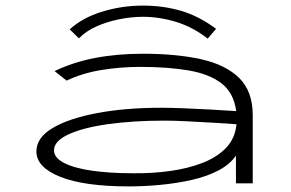

<svg xmlns="http://www.w3.org/2000/svg" viewBox="-20 -655 1040 686"><path d="M440 11Q282 11 196 -23Q110 -57 110 -114Q110 -163 168 -197.5Q226 -232 327 -251Q428 -270 556 -270Q593 -270 639.5 -268Q686 -266 734 -263.5Q782 -261 824 -258Q815 -324 771 -357.5Q727 -391 653 -403.5Q579 -416 481 -416Q411 -416 343 -405Q275 -394 218 -367L175 -401Q242 -433 320 -448Q398 -463 491 -463Q610 -463 698 -443.5Q786 -424 834.5 -376.5Q883 -329 883 -243V0H823V-99Q801 -67 759.5 -45.5Q718 -24 664.5 -12Q611 0 553 5.5Q495 11 440 11ZM173 -118Q173 -91 209.5 -72.5Q246 -54 309.5 -45Q373 -36 454 -36Q523 -35 587.5 -44Q652 -53 703.5 -73Q755 -93 787.5 -126.5Q820 -160 825 -211Q789 -214 743 -216.5Q697 -219 650.5 -221.5Q604 -224 568 -224Q456 -224 366.5 -211.5Q277 -199 225 -175Q173 -151 173 -118ZM262 -518 229 -550Q275 -592 345.5 -613.5Q416 -635 490 -635Q563 -635 626.5 -616.5Q690 -598 752 -552L722 -517Q670 -558 610 -576.5Q550 -595 490 -595Q451 -595 407.5 -586.5Q364 -578 325.5 -561Q287 -544 262 -518Z"/></svg>

Font: Inconsolata UltraExpanded Light
Style: Regular
Weight: 300
Width: 9
Monospace: yes
Designer: Raph Levien, Cyreal, Brenton Simpson
Foundry: Raph Levien, Cyreal, Google
Version: Version 3.001; ttfautohint (v1.8.2.53-6de2)